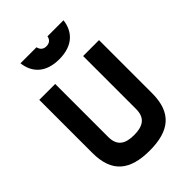

<svg xmlns="http://www.w3.org/2000/svg" viewBox="-266 -1049 1177 1177"><g transform="rotate(-45 323.0 -460.5)"><path d="M198 -230V-690H60V-230C60 -60 149 9 319 9C489 9 578 -60 578 -230V-690H440V-230C440 -150 390 -126 319 -126C248 -126 198 -149 198 -230ZM137 -930C147 -845 202 -779 323 -779C444 -779 500 -845 510 -930H371C367 -907 352 -891 323 -891C296 -891 281 -907 276 -930Z"/></g></svg>

Font: TitilliumText22L
Style: 999 wt
Weight: 900
Designer: Campivisivi
Foundry: Campivisivi
Version: 1.000